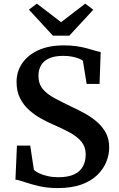

<svg xmlns="http://www.w3.org/2000/svg" viewBox="-20 -994 638 1026"><path d="M289 11Q231.5 11 186.5 0.2Q141.5 -10.5 110.2 -21.5Q79 -32.5 62.5 -34L70.5 -216H141.5L161 -87Q170.5 -77 189.5 -68Q208.5 -59 234.8 -53Q261 -47 291.5 -47Q343.5 -47 375.8 -62Q408 -77 423 -104.5Q438 -132 438 -169Q438 -208.5 415.8 -236Q393.5 -263.5 354.2 -285Q315 -306.5 264 -328.5Q234 -341.5 200 -360.2Q166 -379 136 -405.5Q106 -432 87.2 -469Q68.5 -506 68.5 -556Q68.5 -611 98.2 -655.2Q128 -699.5 184.2 -725.5Q240.5 -751.5 321.5 -751.5Q359.5 -751.5 390.8 -746.8Q422 -742 446.5 -735.2Q471 -728.5 489 -723Q507 -717.5 518 -716L512 -545.5H443L423 -669Q417.5 -674.5 402.2 -680.8Q387 -687 365.5 -691.2Q344 -695.5 318 -695.5Q272.5 -695.5 243.2 -682.5Q214 -669.5 199.8 -645.8Q185.5 -622 185.5 -589Q185.5 -546 208.8 -518.2Q232 -490.5 272 -469.2Q312 -448 361.5 -424Q395.5 -408.5 430.8 -389.2Q466 -370 496.2 -344.5Q526.5 -319 545 -285.2Q563.5 -251.5 563.5 -206Q563.5 -167.5 548 -129Q532.5 -90.5 500 -58.8Q467.5 -27 415 -8Q362.5 11 289 11ZM262.5 -803.5 134.5 -942.5 177 -974.5 306.5 -875.5 435.5 -974.5 478.5 -942 350.5 -803.5Z"/></svg>

Font: Merriweather SemiBold
Style: Regular
Weight: 600
Version: Version 2.100